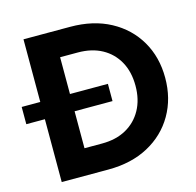

<svg xmlns="http://www.w3.org/2000/svg" viewBox="-139 -856 986 968"><g transform="rotate(-15 354.0 -372.5)"><path d="M66 0H309Q430 0 519 -48Q608 -96 657 -180.5Q706 -265 706 -373Q706 -481 657 -565Q608 -649 519 -697Q430 -745 309 -745H66V-418H-31V-328H66ZM221 -135V-328H419V-418H221V-610H313Q386 -610 439 -581Q492 -552 521.5 -499Q551 -446 551 -373Q551 -301 521.5 -247.5Q492 -194 439 -164.5Q386 -135 313 -135Z"/></g></svg>

Font: Plus Jakarta Sans ExtraBold
Style: Regular
Weight: 800
Designer: Gumpita Rahayu
Foundry: Tokotype
Version: Version 2.004; ttfautohint (v1.8.3)